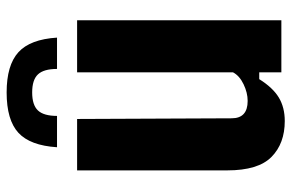

<svg xmlns="http://www.w3.org/2000/svg" viewBox="-166 -680 857 564"><g transform="rotate(-90 262.0 -398.5)"><path d="M188 10Q122 10 82.5 -29Q43 -68 43 -159V-600H194L196 -146Q196 -99 247 -99Q271 -99 296 -111Q321 -123 331 -142V-600H484V0H331V-65H311Q286 -25 257 -7.5Q228 10 188 10ZM111 -659H203Q203 -698 219 -715Q235 -732 272 -732Q309 -732 325 -715Q341 -698 341 -659H433Q428 -738 390 -772.5Q352 -807 272 -807Q191 -807 153.5 -772.5Q116 -738 111 -659Z"/></g></svg>

Font: Big Shoulders Text Black
Style: Regular
Weight: 900
Designer: Patric King
Foundry: XO Type Co
Version: Version 1.000; ttfautohint (v1.8.2)